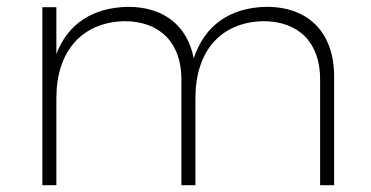

<svg xmlns="http://www.w3.org/2000/svg" viewBox="-20 -542 1085 562"><path d="M760 -522C653 -520 579 -468 547 -371C529 -466 460 -522 355 -522C252 -520 179 -473 145 -384V-521H104V0H145V-255C145 -391 219 -477 344 -480C448 -480 511 -417 511 -310V0H552V-255C552 -391 625 -477 750 -480C855 -480 917 -417 917 -310V0H958V-318C958 -445 885 -522 760 -522Z"/></svg>

Font: Montserrat ExtraLight
Style: Regular
Weight: 250
Designer: Julieta Ulanovsky
Foundry: Julieta Ulanovsky
Version: Version 4.000